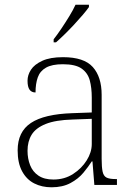

<svg xmlns="http://www.w3.org/2000/svg" viewBox="-20 -786 567 816"><path d="M199 10Q158 10 125.5 -6.5Q93 -23 74 -58Q55 -93 55 -147Q55 -226 111.5 -263.5Q168 -301 287 -305L370 -308V-371Q370 -413 361.5 -444.5Q353 -476 327 -494.5Q301 -513 247 -513Q201 -513 175.5 -498.5Q150 -484 140.5 -457Q131 -430 131 -393Q114 -393 105.5 -405Q97 -417 97 -443Q97 -467 111.5 -489.5Q126 -512 159.5 -527.5Q193 -543 248 -543Q337 -543 374.5 -501Q412 -459 412 -383V-111Q412 -76 416 -57Q420 -38 432.5 -31.5Q445 -25 471 -25H477V0H381L373 -100H370Q356 -78 334.5 -52Q313 -26 279.5 -8Q246 10 199 10ZM207 -23Q254 -23 290.5 -46.5Q327 -70 348.5 -104.5Q370 -139 370 -174V-281L289 -278Q216 -276 174 -259Q132 -242 114.5 -213.5Q97 -185 97 -145Q97 -112 108 -84Q119 -56 143.5 -39.5Q168 -23 207 -23ZM208 -619Q223 -638 240.5 -664Q258 -690 274.5 -717Q291 -744 301 -766H358V-756Q349 -743 332 -723Q315 -703 294.5 -681Q274 -659 254 -639.5Q234 -620 218 -606H208Z"/></svg>

Font: Noto Serif Armenian ExtraLight
Style: Regular
Weight: 250
Version: Version 2.007